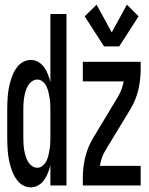

<svg xmlns="http://www.w3.org/2000/svg" viewBox="-20 -795 640 823"><path d="M112 8Q96 8 81 0.5Q66 -7 55 -20.5Q44 -34 37.5 -48.5Q31 -63 26 -79.5Q21 -96 18 -112Q15 -128 13.5 -144Q12 -160 11.5 -176.5Q11 -193 11 -210V-320Q11 -337 11.5 -353.5Q12 -370 13.5 -386Q15 -402 18 -418Q21 -434 26 -450.5Q31 -467 37.5 -481.5Q44 -496 55 -509.5Q66 -523 81 -530.5Q96 -538 112 -538Q129 -538 144 -529.5Q159 -521 169.5 -506Q180 -491 186 -475Q192 -459 196 -443V-735H265V0H196V-87Q192 -71 186 -55Q180 -39 169.5 -24Q159 -9 144 -0.5Q129 8 112 8ZM140 -76Q153 -76 163.5 -85Q174 -94 179.5 -106Q185 -118 188 -131Q191 -144 193 -157Q195 -170 195.5 -183.5Q196 -197 196 -210V-320Q196 -333 195.5 -346.5Q195 -360 193 -373Q191 -386 188 -399Q185 -412 179.5 -424Q174 -436 163.5 -445Q153 -454 140 -454Q127 -454 116 -445.5Q105 -437 98.5 -425Q92 -413 88.5 -400Q85 -387 83 -373.5Q81 -360 80.5 -346.5Q80 -333 80 -320V-210Q80 -197 80.5 -183.5Q81 -170 83 -156.5Q85 -143 88.5 -130Q92 -117 98.5 -105Q105 -93 116 -84.5Q127 -76 140 -76ZM426 -596 343 -725 394 -775 459 -656 524 -775 574 -725 491 -596ZM335 0V-33Q335 -78 345.5 -121.5Q356 -165 379 -203L486 -381Q495 -396 501 -412.5Q507 -429 510 -446H335V-530H583V-497Q583 -452 572.5 -408.5Q562 -365 539 -327L431 -149Q422 -134 416.5 -117.5Q411 -101 408 -84H583V0Z"/></svg>

Font: Iosevka Curly Medium Extended
Style: Regular
Weight: 500
Width: 7
Monospace: yes
Designer: Belleve Invis
Foundry: Belleve Invis
Version: Version 11.1.0; ttfautohint (v1.8.3)